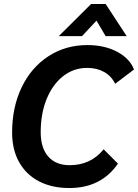

<svg xmlns="http://www.w3.org/2000/svg" viewBox="-20 -937 695 967"><path d="M41 -269Q41 -397 89 -497Q137 -597 223.5 -653.5Q310 -710 420 -710Q506 -710 569.5 -676.5Q633 -643 655 -587L560 -515Q541 -554 504.5 -574.5Q468 -595 419 -595Q351 -595 298 -553.5Q245 -512 215 -438.5Q185 -365 185 -271Q185 -192 223 -148.5Q261 -105 331 -105Q437 -105 502 -185L574 -113Q490 10 329 10Q241 10 176 -24Q111 -58 76 -121Q41 -184 41 -269ZM439 -917H512L618 -755H512L466 -833L393 -755H276Z"/></svg>

Font: Sarabun
Style: Bold Italic
Weight: 700
Italic angle: -10°
Designer: Suppakit Chalermlarp | Katatrad Co.,Ltd.
Foundry: Cadson Demak Co.,Ltd.
Version: Version 1.000; ttfautohint (v1.6)